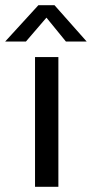

<svg xmlns="http://www.w3.org/2000/svg" viewBox="-67 -720 354 740"><path d="M68 -500V0H158V-500ZM143 -700H81L-47 -560H33L112 -652L187 -560H267Z"/></svg>

Font: Gully
Style: Regular
Weight: 400
Designer: jaikishan Patel
Foundry: MagicType
Version: Version 1.000;Glyphs 3.2 (3242)